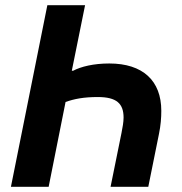

<svg xmlns="http://www.w3.org/2000/svg" viewBox="-20 -718 698 738"><path d="M22 0H167L232 -326C266 -338 302 -345 356 -345C428 -345 455 -320 455 -266C455 -249 451 -227 447 -207L405 0H550L591 -203C598 -237 600 -266 600 -292C600 -408 529 -474 400 -474C340 -474 291 -462 261 -446H256L307 -698H162Z"/></svg>

Font: Braiins Sans
Style: Bold Italic
Weight: 700
Italic angle: -11.31°
Designer: Mike Abbink, Paul van der Laan, Pieter van Rosmalen, Jiri Chlebus, Lubos Buracinsky
Foundry: Bold Monday, Sudetype
Version: Version 1.000;hotconv 1.0.109;makeotfexe 2.5.65596